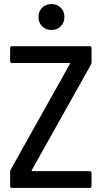

<svg xmlns="http://www.w3.org/2000/svg" viewBox="-20 -928 510 948"><path d="M33 -91 325 -612Q326 -614 325.5 -615.5Q325 -617 323 -617H40Q30 -617 30 -627V-690Q30 -700 40 -700H422Q432 -700 432 -690V-622Q432 -615 429 -609L137 -88Q136 -86 136.5 -84.5Q137 -83 139 -83H422Q432 -83 432 -73V-10Q432 0 422 0H40Q30 0 30 -10V-78Q30 -85 33 -91ZM170 -844Q170 -872 188 -890Q206 -908 234 -908Q262 -908 280 -890Q298 -872 298 -844Q298 -816 280 -798Q262 -780 234 -780Q206 -780 188 -798Q170 -816 170 -844Z"/></svg>

Font: Barlow Semi Condensed Medium
Style: Regular
Weight: 500
Width: 4
Designer: Jeremy Tribby
Foundry: Tribby Type
Version: Version 1.422; ttfautohint (v1.8)